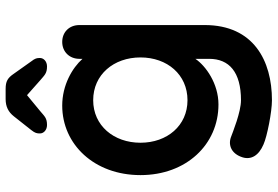

<svg xmlns="http://www.w3.org/2000/svg" viewBox="-172 -614 986 682"><g transform="rotate(-90 321.0 -273.0)"><path d="M40 -267C40 -104 149 10 291 10C365 10 428 -35 453 -72V-23C453 48 406 90 306 90C264 90 193 61 174 54C145 44 115 57 103 96C94 126 109 153 149 170C178 183 265 200 306 200C446 200 573 135 573 -39V-484C573 -520 548 -545 513 -545C478 -545 453 -519 453 -484V-473C421 -509 360 -545 287 -545C149 -545 40 -431 40 -267ZM458 -267C458 -172 397 -100 306 -100C216 -100 155 -172 155 -267C155 -362 216 -435 306 -435C397 -435 458 -362 458 -267ZM426 -599C444 -599 456 -611 456 -624C456 -635 455 -641 444 -655L400 -717C385 -739 373 -746 346 -746H310C283 -746 264 -736 249 -717L200 -655C189 -641 188 -635 188 -624C188 -611 200 -599 218 -599C243 -599 249 -608 267 -623L324 -670L377 -623C395 -608 401 -599 426 -599Z"/></g></svg>

Font: Hotpoint
Style: Bold
Weight: 700
Designer: Andrew Paglinawan, Luciano Perondi, Riccardo Olocco
Foundry: CAST Cooperativa Anonima Servizi Tipografici
Version: Version 1.000;PS 2.1;hotconv 16.6.51;makeotf.lib2.5.65220